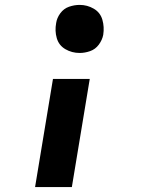

<svg xmlns="http://www.w3.org/2000/svg" viewBox="-20 -558 616 783"><path d="M305 -342Q326 -342 347.5 -349.5Q369 -357 383 -376Q397 -395 401 -416Q406 -448 397.5 -477.5Q389 -507 362.5 -522.5Q336 -538 305 -538Q283 -538 261.5 -530.5Q240 -523 226 -504Q212 -485 209 -464Q203 -432 211.5 -402.5Q220 -373 246.5 -357.5Q273 -342 305 -342ZM123 205H273L346 -236H196Z"/></svg>

Font: Iosevka Sparkle Heavy Oblique
Style: Regular
Weight: 900
Italic angle: -9°
Designer: Belleve Invis
Foundry: Belleve Invis
Version: Version 4.5.0; ttfautohint (v1.8.3)